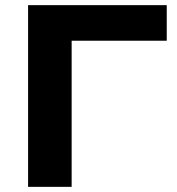

<svg xmlns="http://www.w3.org/2000/svg" viewBox="-20 -725 687 745"><path d="M89 0V-705H627V-567H258V0Z"/></svg>

Font: Nunito Sans 10pt SemiExpanded ExtraBold
Style: Regular
Weight: 800
Width: 6
Designer: Vernon Adams
Foundry: Vernon Adams
Version: Version 3.101;gftools[0.9.27]